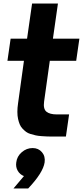

<svg xmlns="http://www.w3.org/2000/svg" viewBox="-20 -770 468 1084"><path d="M283.2 1Q262.2 1 247.1 0.5Q231.9 0 212.9 -1.5Q193.8 -2.9 180.9 -5.9Q168 -8.8 152.6 -13.4Q137.2 -18.1 127.2 -25.6Q117.2 -33.2 107.2 -43.7Q97.2 -54.2 91.6 -67.6Q85.9 -81.1 82 -98.6Q78.1 -116.2 78.1 -138.7Q78.1 -161.1 82 -187L115.2 -426.8H22L40 -551.8H132.8L161.1 -750H307.1L278.8 -551.8H428.2L410.2 -426.8H261.2L229 -196.8Q223.1 -154.8 242.2 -139.4Q261.2 -124 300.8 -124H370.1L352.1 1ZM115.2 224.1Q92.3 215.3 80.1 194.1Q67.9 172.9 71.8 147Q75.7 112.8 102.8 89.4Q129.9 65.9 164.1 65.9Q197.3 65.9 217 89.4Q236.8 112.8 231.9 147Q223.1 205.1 139.2 293.9H56.2Z"/></svg>

Font: Oakes Grotesk
Style: Bold Italic
Weight: 700
Designer: Samuel Oakes
Foundry: Samuel Oakes
Version: Version 1.0 | wf-rip DC20170320